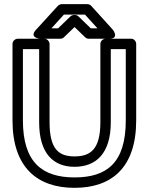

<svg xmlns="http://www.w3.org/2000/svg" viewBox="-20 -865 720 922"><path d="M90 -287V-629H168V-278C168 -127 237 -64 338 -64C440 -64 512 -127 512 -278V-629H584V-287C584 -83 493 -13 338 -13C184 -13 90 -84 90 -287ZM40 -287C40 -60 160 37 338 37C517 37 634 -61 634 -287V-654C634 -665 625 -679 610 -679H487C476 -679 462 -669 462 -654V-278C462 -145 412 -114 338 -114C265 -114 218 -145 218 -278V-654C218 -665 208 -679 193 -679H65C54 -679 40 -669 40 -654ZM259 -729H227L287 -795H388L448 -729H416L357 -786C352 -791 345 -793 340 -793H336C329 -793 322 -790 318 -786ZM270 -679C275 -679 282 -681 287 -686L338 -735L389 -686C393 -682 399 -679 406 -679H505C554 -679 523 -721 523 -721L418 -837C414 -842 406 -845 399 -845H276C270 -845 263 -842 258 -837L152 -721C119 -684 171 -679 171 -679Z"/></svg>

Font: Falling Sky
Style: ExtOu
Weight: 400
Designer: Paul D. Hunt
Foundry: Adobe Systems Incorporated
Version: Version 1.02